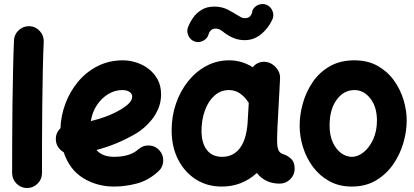

<svg xmlns="http://www.w3.org/2000/svg" viewBox="-20 -864 2065 958"><path d="M127.4 -733.4Q158.2 -731.9 178.7 -709Q199.2 -686 198.2 -655.8Q195.3 -594.2 193.6 -511.7Q191.9 -429.2 190.9 -338.4Q189.9 -247.6 189.7 -159.7Q189.5 -71.8 189.5 0Q189.5 30.3 167.5 52.2Q145.5 74.2 114.7 74.2Q84.5 74.2 62.5 52.2Q40.5 30.3 40.5 0Q40.5 -72.3 40.8 -160.2Q41 -248 42.2 -339.4Q43.5 -430.7 45.2 -514.6Q46.9 -598.6 49.8 -662.6Q51.3 -693.4 74.2 -713.9Q97.2 -734.4 127.4 -733.4Z M770 -8.8Q719.7 37.1 661.6 52Q603.5 66.9 548.8 66.9Q464.4 66.9 395.5 24.9Q326.7 -17.1 297.9 -104.5Q281.7 -113.3 270.8 -129.2Q259.8 -145 258.8 -165Q256.3 -199.7 281.7 -224.1Q283.7 -285.6 305.9 -345.9Q328.1 -406.2 368.7 -455.3Q409.2 -504.4 466.3 -533.7Q523.4 -563 594.2 -563Q625.5 -563 658.7 -552.7Q691.9 -542.5 720.2 -521.2Q748.5 -500 766.1 -468.3Q783.7 -436.5 783.7 -393.1Q783.7 -355 770.3 -323Q756.8 -291 737.1 -266.6Q717.3 -242.2 697.3 -225.6Q677.2 -209 663.6 -200.7Q615.2 -171.9 564.7 -150.6Q514.2 -129.4 461.4 -115.7Q491.2 -81.5 548.8 -81.5Q628.9 -81.5 670.4 -119.1Q693.4 -139.6 724.1 -138.2Q754.9 -136.7 775.4 -113.8Q795.9 -91.3 794.4 -60.3Q793 -29.3 770 -8.8ZM589.8 -414.6Q553.7 -414.6 520.5 -394.8Q487.3 -375 463.9 -340.1Q440.4 -305.2 433.1 -259.8Q517.6 -279.3 582 -317.4Q615.2 -337.4 627.4 -352.8Q639.6 -368.2 639.6 -380.9Q639.6 -396.5 626.2 -405.5Q612.8 -414.6 589.8 -414.6Z M1375.5 52.2Q1337.9 52.2 1309.6 38.3Q1281.2 24.4 1261.7 -1Q1187.5 66.9 1086.4 66.9Q1013.7 66.9 957.3 31Q900.9 -4.9 868.9 -67.6Q836.9 -130.4 836.4 -210.9Q835.9 -281.7 857.4 -345.2Q878.9 -408.7 918 -457.8Q957 -506.8 1009.5 -534.9Q1062 -563 1123.5 -563Q1187.5 -563 1241.2 -528.3Q1252 -543 1269.5 -550.3Q1287.1 -557.6 1307.1 -555.2Q1337.4 -550.8 1358.4 -525.9Q1379.4 -501 1377.4 -471.7L1365.2 -243.2Q1364.7 -235.8 1364.3 -228.5Q1363.3 -207.5 1362.8 -181.9Q1362.3 -156.2 1363.3 -143.6Q1364.3 -125.5 1371.1 -111.8Q1377.9 -98.1 1399.9 -92.3Q1417.5 -85.9 1433.8 -70.3Q1450.2 -54.7 1450.2 -22Q1450.2 8.3 1428.2 30.3Q1406.2 52.2 1375.5 52.2ZM1088.4 -81.5Q1142.6 -81.5 1175.5 -123Q1208.5 -164.6 1215.3 -248.5Q1215.3 -254.9 1215.8 -260.3Q1215.8 -263.2 1216.3 -266.1L1221.2 -350.6Q1202.1 -380.9 1177.5 -397.7Q1152.8 -414.6 1122.1 -414.6Q1080.6 -414.6 1049.6 -386.5Q1018.6 -358.4 1002 -311.8Q985.4 -265.1 985.4 -209Q986.3 -147.9 1012.9 -114.7Q1039.6 -81.5 1088.4 -81.5ZM952.1 -656.7Q931.2 -663.6 920.9 -684.3Q910.6 -705.1 917 -725.1Q926.3 -751 943.1 -775.1Q960 -799.3 986.1 -815.2Q1012.2 -831.1 1048.8 -831.1Q1086.9 -831.1 1115.7 -816.2Q1144.5 -801.3 1167 -787.1Q1176.3 -781.7 1183.3 -777.6Q1190.4 -773.4 1201.2 -773.4Q1219.2 -773.4 1227.3 -782.2Q1235.4 -791 1237.5 -800.3Q1239.7 -809.6 1239.3 -810.5Q1247.6 -831.5 1269.3 -839.8Q1291 -848.1 1310.5 -839.8Q1330.6 -831.1 1339.4 -809.8Q1348.1 -788.6 1339.8 -768.6Q1319.8 -723.6 1283.2 -693.6Q1246.6 -663.6 1201.2 -663.6Q1172.9 -663.6 1148.4 -673.1Q1124 -682.6 1100.1 -700.2Q1089.4 -709 1079.3 -715.1Q1069.3 -721.2 1055.2 -721.2Q1041 -721.2 1033.2 -713.6Q1025.4 -706.1 1022.7 -698.7Q1020 -691.4 1020.5 -691.9Q1014.2 -670.9 993.4 -660.4Q972.7 -649.9 952.1 -656.7Z M1748.5 -563Q1814.9 -563 1864 -535.4Q1913.1 -507.8 1945.3 -463.1Q1977.5 -418.5 1993.4 -365.7Q2009.3 -313 2009.3 -262.7Q2009.3 -207.5 1992.2 -149.7Q1975.1 -91.8 1940.9 -42.7Q1906.7 6.3 1855.2 36.6Q1803.7 66.9 1735.4 66.9Q1671.9 66.9 1623.3 40Q1574.7 13.2 1541.7 -31Q1508.8 -75.2 1491.9 -129.2Q1475.1 -183.1 1475.1 -237.3Q1475.1 -292 1491.2 -349.1Q1507.3 -406.2 1540.5 -454.8Q1573.7 -503.4 1625.5 -533.2Q1677.2 -563 1748.5 -563ZM1748.5 -414.6Q1695.3 -414.6 1659.9 -366.5Q1624.5 -318.4 1624.5 -237.3Q1624.5 -188.5 1640.6 -153.6Q1656.7 -118.7 1682.1 -100.1Q1707.5 -81.5 1735.4 -81.5Q1766.1 -81.5 1794.9 -105Q1823.7 -128.4 1842.3 -169.4Q1860.8 -210.4 1860.8 -262.7Q1860.8 -330.6 1827.9 -372.6Q1794.9 -414.6 1748.5 -414.6Z"/></svg>

Font: Mikhak-FD ExtraBold
Style: Regular
Weight: 800
Designer: Amin Abedi
Version: Version 3.2